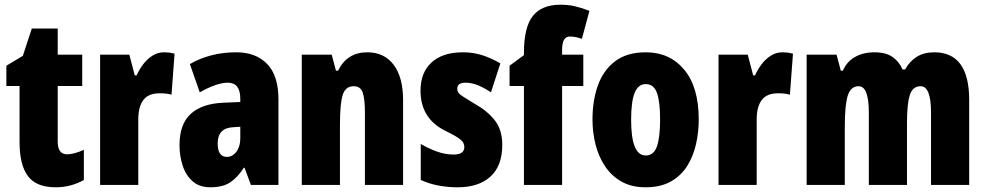

<svg xmlns="http://www.w3.org/2000/svg" viewBox="-20 -785 4183 815"><path d="M265 -130Q280 -130 298 -135Q316 -140 336 -149V-21Q309 -6 279.5 2Q250 10 216 10Q134 10 98.5 -37.5Q63 -85 63 -182V-420H7V-506L77 -548L115 -664H225V-553H329V-420H225V-184Q225 -130 265 -130Z M676 -563Q686 -563 696 -562Q706 -561 721 -557L708 -383Q689 -389 658 -389Q610 -389 588.5 -360.5Q567 -332 567 -278V0H405V-553H529L552 -465H560Q570 -488 586.5 -510.5Q603 -533 626 -548Q649 -563 676 -563Z M983 -563Q1066 -563 1114 -513.5Q1162 -464 1162 -363V0H1045L1018 -73H1015Q988 -31 956.5 -10.5Q925 10 873 10Q826 10 797 -16Q768 -42 755 -83Q742 -124 742 -169Q742 -258 789.5 -301.5Q837 -345 928 -349L1000 -352V-366Q1000 -434 947 -434Q900 -434 828 -393L786 -513Q827 -537 876.5 -550Q926 -563 983 -563ZM970 -245Q904 -242 904 -176Q904 -119 943 -119Q967 -119 983.5 -141Q1000 -163 1000 -198V-247Z M1539 -563Q1611 -563 1651 -510Q1691 -457 1691 -360V0H1529V-308Q1529 -363 1520 -391Q1511 -419 1481 -419Q1447 -419 1435 -383Q1423 -347 1423 -253V0H1261V-553H1388L1406 -485H1415Q1453 -563 1539 -563Z M2112 -170Q2112 -81 2062 -35.5Q2012 10 1923 10Q1883 10 1843.5 3Q1804 -4 1766 -21V-174Q1796 -156 1832.5 -142.5Q1869 -129 1906 -129Q1951 -129 1951 -161Q1951 -170 1946.5 -179Q1942 -188 1924.5 -200Q1907 -212 1868 -231Q1765 -283 1765 -400Q1765 -477 1812 -520Q1859 -563 1945 -563Q1988 -563 2026 -551Q2064 -539 2104 -516L2064 -393Q2039 -410 2011.5 -422Q1984 -434 1955 -434Q1921 -434 1921 -408Q1921 -399 1925.5 -392Q1930 -385 1947 -374Q1964 -363 1999 -342Q2049 -314 2080.5 -274Q2112 -234 2112 -170Z M2456 -420H2366V0H2204V-420H2143V-506L2204 -551V-560Q2204 -670 2242 -717.5Q2280 -765 2359 -765Q2392 -765 2418.5 -759Q2445 -753 2482 -739L2450 -620Q2437 -625 2424 -627.5Q2411 -630 2398 -630Q2366 -630 2366 -573V-553H2456Z M2946 -278Q2946 -225 2934.5 -173.5Q2923 -122 2897 -80.5Q2871 -39 2827.5 -14.5Q2784 10 2720 10Q2661 10 2618.5 -14Q2576 -38 2548.5 -79Q2521 -120 2508 -171.5Q2495 -223 2495 -278Q2495 -358 2518 -422.5Q2541 -487 2591 -525Q2641 -563 2722 -563Q2823 -563 2884.5 -489Q2946 -415 2946 -278ZM2659 -276Q2659 -125 2721 -125Q2755 -125 2768.5 -163.5Q2782 -202 2782 -278Q2782 -354 2768.5 -391Q2755 -428 2721 -428Q2689 -428 2674 -391Q2659 -354 2659 -276Z M3301 -563Q3311 -563 3321 -562Q3331 -561 3346 -557L3333 -383Q3314 -389 3283 -389Q3235 -389 3213.5 -360.5Q3192 -332 3192 -278V0H3030V-553H3154L3177 -465H3185Q3195 -488 3211.5 -510.5Q3228 -533 3251 -548Q3274 -563 3301 -563Z M3946 -563Q4094 -563 4094 -360V0H3932V-307Q3932 -419 3888 -419Q3854 -419 3842 -381.5Q3830 -344 3830 -264V0H3668V-307Q3668 -419 3625 -419Q3591 -419 3578.5 -379Q3566 -339 3566 -248V0H3404V-553H3531L3549 -485H3558Q3574 -523 3609 -543Q3644 -563 3692 -563Q3741 -563 3769.5 -542.5Q3798 -522 3811 -490H3822Q3841 -525 3871.5 -544Q3902 -563 3946 -563Z"/></svg>

Font: Noto Sans Lao UI ExtCond Blk
Style: Regular
Weight: 900
Width: 2
Designer: Monotype Design Team
Foundry: Monotype Imaging Inc.
Version: Version 2.000; ttfautohint (v1.8.4.7-5d5b)